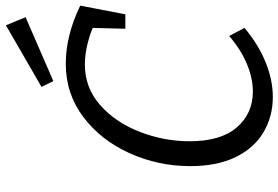

<svg xmlns="http://www.w3.org/2000/svg" viewBox="-170 -784 963 664"><g transform="rotate(-90 312.0 -452.5)"><path d="M594 -501H544L547 -614Q479 -641 420 -641Q340 -641 280 -588Q220 -535 187.5 -451Q155 -367 155 -279Q155 -171 203 -115.5Q251 -60 327 -60Q373 -60 423 -81Q473 -102 519 -142L547 -89Q490 -41 428.5 -16Q367 9 308 9Q241 9 186.5 -23Q132 -55 100.5 -119Q69 -183 69 -276Q69 -387 113.5 -486Q158 -585 238.5 -646Q319 -707 423 -707Q521 -707 624 -657ZM584 -846 363 -750 343 -791 556 -914Z"/></g></svg>

Font: Bitter Pro
Style: Italic
Weight: 400
Italic angle: -9°
Designer: Sol Matas, and Bitter project Authors
Foundry: Sol Matas
Version: Version 1.010